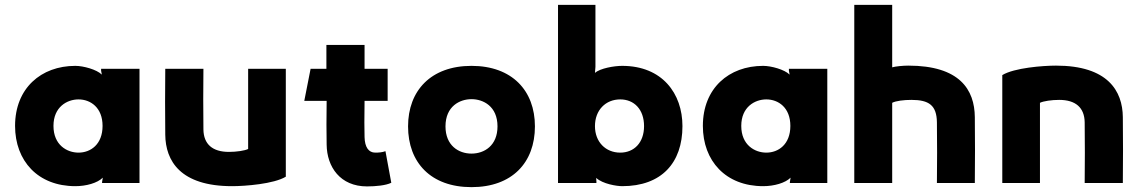

<svg xmlns="http://www.w3.org/2000/svg" viewBox="-20 -753 4690 790"><path d="M303 -125C256 -125 200 -156 200 -235C200 -313 256 -344 303 -344C353 -344 402 -310 402 -235C402 -159 353 -125 303 -125ZM42 -235C42 -91 136 13 290 13C335 13 381 0 403 -22L400 -4V0H554V-470H396V-462L399 -446C378 -467 323 -482 290 -482C149 -482 42 -390 42 -235Z M1001 -470V-140C987 -133 953 -128 922 -128C854 -128 818 -160 817 -220C816 -305 816 -385 817 -470H660C659 -375 659 -294 660 -199C661 -91 722 13 935 13C988 13 1107 4 1156 -26V-470Z M1490 14C1526 14 1568 10 1590 -1L1566 -131C1553 -126 1538 -125 1524 -125C1497 -125 1481 -147 1480 -189C1479 -229 1479 -258 1480 -338H1575V-470H1480V-568H1323V-470H1258L1232 -338H1324C1323 -255 1323 -221 1324 -158C1325 -66 1380 14 1490 14Z M1920 -345C1968 -345 2027 -316 2027 -233C2027 -154 1973 -121 1920 -121C1867 -121 1813 -154 1813 -233C1813 -316 1872 -345 1920 -345ZM1659 -233C1659 -84 1753 17 1920 17C2087 17 2181 -84 2181 -233C2181 -380 2087 -482 1920 -482C1753 -482 1659 -380 1659 -233Z M2532 -344C2589 -344 2630 -303 2630 -234C2630 -166 2589 -125 2532 -125C2472 -125 2428 -169 2428 -234C2428 -300 2472 -344 2532 -344ZM2276 0H2434V-6L2433 -21C2460 4 2518 13 2540 13C2702 13 2788 -83 2788 -234C2788 -368 2705 -482 2540 -482C2507 -482 2449 -472 2428 -453L2430 -478V-733H2276Z M3133 -125C3086 -125 3030 -156 3030 -235C3030 -313 3086 -344 3133 -344C3183 -344 3232 -310 3232 -235C3232 -159 3183 -125 3133 -125ZM2872 -235C2872 -91 2966 13 3120 13C3165 13 3211 0 3233 -22L3230 -4V0H3384V-470H3226V-462L3229 -446C3208 -467 3153 -482 3120 -482C2979 -482 2872 -390 2872 -235Z M3651 0V-330C3666 -338 3699 -342 3730 -342C3802 -342 3834 -320 3835 -250C3836 -165 3836 -85 3835 0H3991C3992 -95 3992 -176 3991 -271C3990 -384 3929 -483 3717 -483C3696 -483 3665 -480 3651 -476V-733H3495V0Z M4259 0V-330C4273 -337 4307 -342 4338 -342C4406 -342 4442 -310 4443 -250C4444 -165 4444 -85 4443 0H4600C4601 -95 4601 -176 4600 -271C4599 -379 4538 -483 4325 -483C4272 -483 4153 -474 4104 -444V0Z"/></svg>

Font: Kreadon Extra Bold
Style: Regular
Weight: 800
Designer: kohakuno
Foundry: StudioGnu
Version: Version 1.000;Glyphs 3.1.2 (3151)